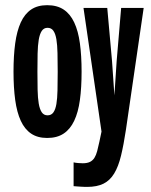

<svg xmlns="http://www.w3.org/2000/svg" viewBox="-20 -527 590 749"><path d="M32.7 -247.6Q32.7 -309.6 39.3 -357.9Q45.9 -406.2 61 -439.5Q76.2 -472.7 101.3 -489.7Q126.5 -506.8 164.1 -506.8Q202.6 -506.8 228.3 -489.7Q253.9 -472.7 269.5 -439.5Q285.2 -406.2 291.7 -357.9Q298.3 -309.6 298.3 -247.6Q298.3 -185.1 291.7 -137Q285.2 -88.9 269.5 -55.9Q253.9 -22.9 228.3 -5.9Q202.6 11.2 164.1 11.2Q126.5 11.2 101.3 -5.9Q76.2 -22.9 61 -55.9Q45.9 -88.9 39.3 -137Q32.7 -185.1 32.7 -247.6ZM205.1 -247.1Q205.1 -288.1 204.3 -319.8Q203.6 -351.6 200 -373.5Q196.3 -395.5 188.2 -407Q180.2 -418.5 165.5 -418.5Q150.9 -418.5 142.8 -406.2Q134.8 -394 131.1 -371.8Q127.4 -349.6 126.7 -317.9Q126 -286.1 126 -247.1Q126 -208 126.7 -176.5Q127.4 -145 131.1 -123Q134.8 -101.1 142.8 -89.1Q150.9 -77.1 165.5 -77.1Q180.2 -77.1 188.2 -88.4Q196.3 -99.6 200 -121.3Q203.6 -143.1 204.3 -174.6Q205.1 -206.1 205.1 -247.1ZM540.5 -496.1 471.2 -20.5Q462.4 38.1 452.1 80.3Q441.9 122.6 425.5 149.7Q409.2 176.8 383.8 189.5Q358.4 202.1 319.8 202.1Q315.4 202.1 308.6 201.9Q301.8 201.7 294.2 201.2Q286.6 200.7 279.3 200.2Q272 199.7 267.1 199.2V106.4Q275.4 108.4 285.9 109.1Q296.4 109.9 302.7 109.9Q320.3 109.9 331.1 104.5Q341.8 99.1 348.4 88.6Q355 78.1 359.1 62.5Q363.3 46.9 367.7 25.9L376 -13.7L305.7 -496.1H398.4L417 -289.1L426.3 -154.8L435.1 -289.1L452.6 -496.1Z"/></svg>

Font: Code New Roman
Style: Bold
Weight: 700
Monospace: yes
Designer: Sam Radian
Foundry: Code New Roman
Version: Version 1.508 October 19, 2014